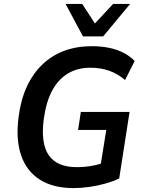

<svg xmlns="http://www.w3.org/2000/svg" viewBox="-20 -951 733 981"><path d="M355 10Q251 10 183 -33.5Q115 -77 87.5 -158.5Q60 -240 75 -353Q86 -441 117 -508Q148 -575 196.5 -621.5Q245 -668 308.5 -691.5Q372 -715 449 -715Q497 -715 538 -706.5Q579 -698 612.5 -680.5Q646 -663 668 -639L619 -542Q582 -574 538 -589.5Q494 -605 442 -605Q376 -605 327 -575.5Q278 -546 247 -489Q216 -432 204 -345Q187 -219 229 -158Q271 -97 372 -97Q413 -97 451 -104Q489 -111 526 -125L489 -76L523 -287H379L393 -379H642L589 -39Q557 -24 518 -13Q479 -2 437 4Q395 10 355 10ZM404 -765 315 -931H400L465 -831L558 -931H645L507 -765Z"/></svg>

Font: Nunito Sans 10pt SemiCondensed
Style: Bold Italic
Weight: 700
Width: 4
Italic angle: -9°
Designer: Vernon Adams
Foundry: Vernon Adams
Version: Version 3.101;gftools[0.9.27]